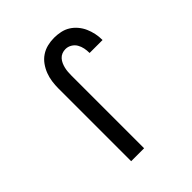

<svg xmlns="http://www.w3.org/2000/svg" viewBox="-203 -875 1006 1006"><g transform="rotate(-45 300.0 -371.5)"><path d="M189 0V-539Q189 -564 192.5 -589Q196 -614 205 -637.5Q214 -661 229 -682Q244 -703 265 -717Q286 -731 310.5 -737Q335 -743 361 -743Q384 -743 408 -738Q432 -733 452 -720.5Q472 -708 487.5 -689.5Q503 -671 512.5 -649.5Q522 -628 527 -604.5Q532 -581 532 -557Q532 -556 532 -555.5Q532 -555 532 -555H436Q436 -555 436 -555Q436 -555 436 -556Q436 -574 432.5 -591.5Q429 -609 420 -624.5Q411 -640 395 -649.5Q379 -659 361 -659Q347 -659 334.5 -654Q322 -649 313 -639Q304 -629 298.5 -616.5Q293 -604 290 -591Q287 -578 286 -565Q285 -552 285 -539V0Z"/></g></svg>

Font: Zed Mono Medium Extended
Style: Regular
Weight: 500
Width: 7
Monospace: yes
Designer: Belleve Invis
Foundry: Belleve Invis
Version: Version 1.0.0; ttfautohint (v1.8.4)